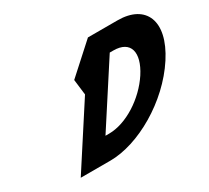

<svg xmlns="http://www.w3.org/2000/svg" viewBox="-157 -1084 1460 1343"><g transform="rotate(-30 573.5 -412.5)"><path d="M678.4 -825 446.3 -615 461.4 -490 144 0H383C610 0 910.4 -172 1066.5 -413C1222 -653 1143.4 -825 917.4 -825ZM440.8 -168 757.6 -657H786.6C926.6 -657 952.2 -550 862.9 -412C772.5 -274 608.8 -168 469.8 -168Z"/></g></svg>

Font: Hussar
Style: BdWodka
Weight: 700
Foundry: Cannot Into Space Fonts
Version: Version 2.00